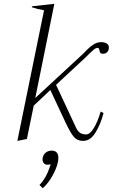

<svg xmlns="http://www.w3.org/2000/svg" viewBox="-20 -729 591 1007"><path d="M433 -432 274 -284 380 -57Q389 -39 401 -31.5Q413 -24 432 -24Q452 -24 472.5 -58Q493 -92 508 -144L523 -136Q508 -78 481 -34Q454 10 416 10Q385 10 367 -11.5Q349 -33 324 -86L244 -257L157 -175L121 0L71 10L211 -675Q173 -682 147 -691L148 -696L265 -709L165 -215L417 -448Q422 -453 438 -469.5Q454 -486 472.5 -497Q491 -508 510 -508Q528 -508 539.5 -501Q551 -494 551 -480Q551 -465 542.5 -456Q534 -447 520 -447Q510 -447 506.5 -451.5Q503 -456 501 -467Q499 -478 492 -478Q483 -478 471.5 -468.5Q460 -459 449 -448Q438 -437 433 -432ZM286 98Q286 112 284 119Q278 152 255 193Q232 234 204 258L187 241Q205 223 219 198Q233 173 241 147L246 132Q239 135 229 135Q217 135 210 127Q203 119 203 106Q203 101 204 98Q208 80 221 70.5Q234 61 250 61Q286 61 286 98Z"/></svg>

Font: Trirong ExtraLight
Style: Italic
Weight: 275
Italic angle: -12°
Designer: Katatrad Team
Foundry: CadsonDemak
Version: Version 1.003